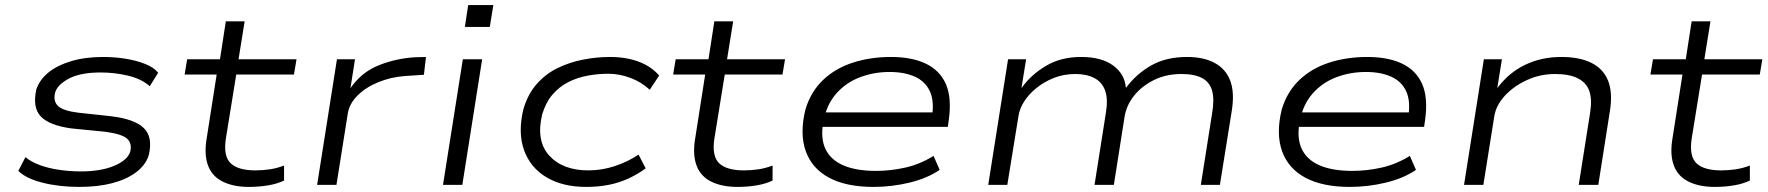

<svg xmlns="http://www.w3.org/2000/svg" viewBox="-20 -727 6951 755"><path d="M292 8Q213 8 147.5 -8.5Q82 -25 52 -55L80 -109Q103 -90 137.5 -77.5Q172 -65 213.5 -59Q255 -53 298 -53Q377 -53 429 -75Q481 -97 492 -130Q500 -163 480 -181.5Q460 -200 393 -209L261 -222Q173 -234 140 -269.5Q107 -305 123 -376Q136 -414 170.5 -442Q205 -470 260 -486.5Q315 -503 385 -503Q432 -503 474.5 -496Q517 -489 551 -475.5Q585 -462 602 -441L569 -388Q536 -417 483.5 -429.5Q431 -442 376 -442Q297 -442 252 -418.5Q207 -395 197 -364Q188 -329 208.5 -310Q229 -291 287 -284L416 -270Q509 -259 545.5 -223.5Q582 -188 565 -117Q553 -78 515 -49.5Q477 -21 420.5 -6.5Q364 8 292 8Z M959 8Q899 8 857.5 -12Q816 -32 799.5 -72.5Q783 -113 791 -172L832 -434H706L716 -494H845L868 -643H942L918 -494H1146L1136 -434H909L868 -181Q858 -112 887.5 -84.5Q917 -57 984 -57Q1012 -57 1040 -61Q1068 -65 1097 -76V-17Q1070 -4 1034 2Q998 8 959 8Z M1227 0 1305 -494H1376L1358 -380Q1401 -443 1470 -470.5Q1539 -498 1615 -502L1655 -503L1647 -433L1572 -428Q1517 -424 1468 -404Q1419 -384 1387 -352.5Q1355 -321 1348 -283L1303 0Z M1808 -621 1821 -707H1920L1906 -621ZM1722 0 1800 -494H1876L1798 0Z M2285 8Q2193 8 2129.5 -29.5Q2066 -67 2041 -136Q2016 -205 2038 -297Q2055 -356 2090 -396Q2125 -436 2172 -459Q2219 -482 2272.5 -492.5Q2326 -503 2378 -503Q2442 -503 2491.5 -484.5Q2541 -466 2572 -430L2535 -374Q2503 -404 2459.5 -420.5Q2416 -437 2372 -437Q2331 -437 2290.5 -429.5Q2250 -422 2214.5 -404Q2179 -386 2152.5 -355Q2126 -324 2112 -277Q2087 -173 2140 -115Q2193 -57 2294 -57Q2347 -57 2398 -74Q2449 -91 2491 -119L2519 -65Q2488 -42 2451 -25Q2414 -8 2373 0Q2332 8 2285 8Z M2880 8Q2820 8 2778.5 -12Q2737 -32 2720.5 -72.5Q2704 -113 2712 -172L2753 -434H2627L2637 -494H2766L2789 -643H2863L2839 -494H3067L3057 -434H2830L2789 -181Q2779 -112 2808.5 -84.5Q2838 -57 2905 -57Q2933 -57 2961 -61Q2989 -65 3018 -76V-17Q2991 -4 2955 2Q2919 8 2880 8Z M3415 8Q3308 8 3240.5 -28Q3173 -64 3148.5 -132.5Q3124 -201 3147 -296Q3168 -366 3216 -412Q3264 -458 3333 -480.5Q3402 -503 3484 -503Q3565 -503 3620 -477Q3675 -451 3699 -397.5Q3723 -344 3711 -256L3707 -228H3191L3200 -285H3674L3644 -262Q3655 -327 3637 -367Q3619 -407 3577.5 -425.5Q3536 -444 3478 -444Q3416 -444 3361 -423Q3306 -402 3268 -358.5Q3230 -315 3218 -249L3217 -245Q3206 -181 3227 -139Q3248 -97 3298 -76Q3348 -55 3425 -55Q3482 -55 3540 -68Q3598 -81 3651 -114L3675 -59Q3627 -26 3557 -9Q3487 8 3415 8Z M3866 0 3944 -494H4015L3997 -383L3998 -382Q4034 -433 4093 -468Q4152 -503 4231 -503Q4311 -503 4356.5 -470Q4402 -437 4407 -384L4408 -382Q4449 -437 4507.5 -470Q4566 -503 4648 -503Q4713 -503 4756.5 -479.5Q4800 -456 4817.5 -410Q4835 -364 4824 -293L4777 0H4702L4746 -279Q4756 -336 4746.5 -370Q4737 -404 4707 -420Q4677 -436 4626 -436Q4564 -436 4516 -411.5Q4468 -387 4438.5 -349.5Q4409 -312 4402 -267L4360 0H4284L4328 -279Q4338 -336 4326 -370Q4314 -404 4283.5 -420Q4253 -436 4208 -436Q4163 -436 4124 -420.5Q4085 -405 4055 -380.5Q4025 -356 4007 -327.5Q3989 -299 3985 -271L3941 0Z M5288 8Q5181 8 5113.5 -28Q5046 -64 5021.5 -132.5Q4997 -201 5020 -296Q5041 -366 5089 -412Q5137 -458 5206 -480.5Q5275 -503 5357 -503Q5438 -503 5493 -477Q5548 -451 5572 -397.5Q5596 -344 5584 -256L5580 -228H5064L5073 -285H5547L5517 -262Q5528 -327 5510 -367Q5492 -407 5450.5 -425.5Q5409 -444 5351 -444Q5289 -444 5234 -423Q5179 -402 5141 -358.5Q5103 -315 5091 -249L5090 -245Q5079 -181 5100 -139Q5121 -97 5171 -76Q5221 -55 5298 -55Q5355 -55 5413 -68Q5471 -81 5524 -114L5548 -59Q5500 -26 5430 -9Q5360 8 5288 8Z M5737 0 5815 -494H5886L5868 -382H5869Q5914 -442 5978 -472.5Q6042 -503 6119 -503Q6192 -503 6238.5 -479.5Q6285 -456 6303.5 -409.5Q6322 -363 6311 -293L6265 0H6188L6233 -285Q6241 -337 6229.5 -369.5Q6218 -402 6184.5 -419Q6151 -436 6095 -436Q6036 -436 5984 -412Q5932 -388 5897.5 -350.5Q5863 -313 5856 -270L5813 0Z M6723 8Q6663 8 6621.5 -12Q6580 -32 6563.5 -72.5Q6547 -113 6555 -172L6596 -434H6470L6480 -494H6609L6632 -643H6706L6682 -494H6910L6900 -434H6673L6632 -181Q6622 -112 6651.5 -84.5Q6681 -57 6748 -57Q6776 -57 6804 -61Q6832 -65 6861 -76V-17Q6834 -4 6798 2Q6762 8 6723 8Z"/></svg>

Font: Nunito Sans 7pt Expanded Light
Style: Italic
Weight: 300
Width: 7
Italic angle: -9°
Designer: Vernon Adams
Foundry: Vernon Adams
Version: Version 3.101;gftools[0.9.27]